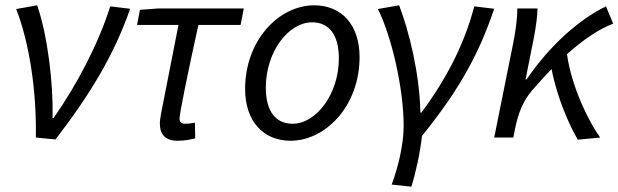

<svg xmlns="http://www.w3.org/2000/svg" viewBox="-20 -518 2329 723"><path d="M115 0 189 7C317 -159 410 -311 470 -485L395 -494C352 -356 270 -199 182 -74H178C181 -201 160 -382 120 -498L41 -484C90 -358 118 -179 115 0Z M648 12C677 12 694 8 715 3L714 -56C697 -53 689 -52 677 -52C664 -52 656 -58 656 -71C656 -90 685 -233 727 -424H886L898 -486H574L507 -481L496 -424H652L587 -93C584 -77 582 -63 582 -52C582 -11 604 12 648 12Z M1074 12C1206 12 1334 -119 1334 -303C1334 -424 1267 -498 1163 -498C1031 -498 903 -367 903 -183C903 -62 971 12 1074 12ZM1082 -52C1017 -52 981 -100 981 -188C981 -324 1067 -434 1155 -434C1220 -434 1256 -386 1256 -298C1256 -163 1170 -52 1082 -52Z M1455 177 1529 185C1545 135 1562 58 1569 -6C1717 -189 1786 -323 1841 -485L1766 -494C1729 -354 1664 -225 1567 -94H1563C1560 -243 1520 -401 1483 -498L1403 -484C1453 -385 1500 -188 1500 -44C1500 29 1478 115 1455 177Z M1841 0H1913L1919 -31C1932 -96 1952 -141 1984 -178C2009 -207 2033 -233 2057 -258C2077 -152 2125 -43 2156 8L2240 0C2196 -61 2132 -192 2115 -314C2177 -369 2234 -408 2289 -429L2262 -494C2162 -446 2050 -347 1963 -219H1959L1990 -374C1998 -415 2004 -460 2004 -486H1928C1928 -443 1920 -392 1912 -353Z"/></svg>

Font: Source Sans Pro
Style: Italic
Weight: 400
Italic angle: -11°
Designer: Paul D. Hunt
Foundry: Adobe Systems Incorporated
Version: Version 3.006;hotconv 1.0.111;makeotfexe 2.5.65597